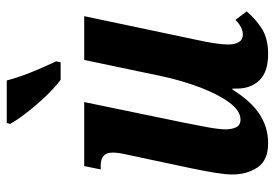

<svg xmlns="http://www.w3.org/2000/svg" viewBox="-143 -663 816 570"><g transform="rotate(-90 265.0 -378.0)"><path d="M313 -606Q289 -624 263 -651.5Q237 -679 215 -707.5Q193 -736 182 -756L185 -766H311Q317 -743 327 -715.5Q337 -688 348.5 -662Q360 -636 368 -619L365 -606ZM125 10Q74 10 53 -21.5Q32 -53 32 -96Q32 -116 37 -147Q42 -178 51 -221L89 -400Q93 -417 95 -429Q97 -441 97 -452Q97 -487 59 -487H47L57 -536H247L186 -241Q178 -201 172 -168Q166 -135 166 -114Q166 -99 172 -85.5Q178 -72 195 -72Q221 -72 245.5 -105Q270 -138 290.5 -192Q311 -246 324 -307L372 -536H502L432 -204Q426 -177 422 -152Q418 -127 418 -108Q418 -89 425 -77Q432 -65 447 -65Q469 -65 491 -87L516 -54Q497 -30 467 -10Q437 10 390 10Q337 10 312 -15.5Q287 -41 287 -83V-96H284Q250 -41 211 -15.5Q172 10 125 10Z"/></g></svg>

Font: Noto Serif ExtraCondensed
Style: Bold Italic
Weight: 700
Width: 2
Italic angle: -12°
Designer: Monotype Design Team
Foundry: Monotype Imaging Inc.
Version: Version 2.013; ttfautohint (v1.8.4.7-5d5b)